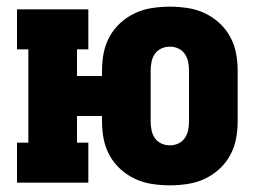

<svg xmlns="http://www.w3.org/2000/svg" viewBox="-20 -548 790 576"><path d="M490 8Q463 8 436.5 4Q410 0 386 -11Q362 -22 342 -40Q322 -58 309 -81.5Q296 -105 291 -131Q286 -157 286 -184V-200H211V-120H245V0H31V-120H65V-400H31V-520H245V-400H211V-320H286V-336Q286 -363 291 -389Q296 -415 309 -438.5Q322 -462 342 -480Q362 -498 386 -509Q410 -520 436.5 -524Q463 -528 490 -528Q516 -528 542.5 -524Q569 -520 593 -509Q617 -498 637 -480Q657 -462 670 -438.5Q683 -415 688 -389Q693 -363 693 -336V-184Q693 -157 688 -131Q683 -105 670 -81.5Q657 -58 637 -40Q617 -22 593 -11Q569 0 542.5 4Q516 8 490 8ZM490 -112Q503 -112 515 -117.5Q527 -123 534.5 -134Q542 -145 544.5 -158Q547 -171 547 -184V-336Q547 -349 544.5 -362Q542 -375 534.5 -386Q527 -397 515 -402.5Q503 -408 490 -408Q476 -408 464 -402.5Q452 -397 444.5 -386Q437 -375 434.5 -362Q432 -349 432 -336V-184Q432 -171 434.5 -158Q437 -145 444.5 -134Q452 -123 464 -117.5Q476 -112 490 -112Z"/></svg>

Font: Iosevka Etoile Heavy
Style: Regular
Weight: 900
Designer: Belleve Invis
Foundry: Belleve Invis
Version: Version 22.1.2; ttfautohint (v1.8.4)